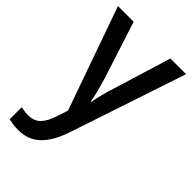

<svg xmlns="http://www.w3.org/2000/svg" viewBox="-234 -622 945 945"><g transform="rotate(45 238.5 -149.5)"><path d="M2 -539H111L208 -239Q218 -206 226 -175Q234 -144 239 -113H243Q247 -139 255.5 -172Q264 -205 275 -239L367 -539H476L271 75Q243 156 198.5 198Q154 240 85 240Q65 240 48.5 237.5Q32 235 19 232V148Q29 150 42.5 152Q56 154 70 154Q110 154 134 129Q158 104 173 56L192 -1Z"/></g></svg>

Font: Noto Sans Gurmukhi SemiCondensed Medium
Style: Regular
Weight: 500
Width: 4
Designer: Jelle Bosma - Monotype Design Team
Foundry: Monotype Imaging Inc.
Version: Version 2.004; ttfautohint (v1.8.4.7-5d5b)